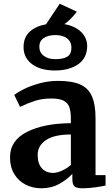

<svg xmlns="http://www.w3.org/2000/svg" viewBox="-20 -1004 606 1035"><path d="M362 -340V-363Q362 -404 353.5 -427Q345 -450 322.5 -461.5Q300 -473 257 -473Q208 -473 169 -460.5Q130 -448 88 -428L57 -492Q72 -505 107.5 -523Q143 -541 192 -554.5Q241 -568 293 -568Q370 -568 413.5 -548Q457 -528 476 -484Q495 -440 495 -366V-60H549V-4Q529 1 492 6Q455 11 427 11Q393 11 381.5 1Q370 -9 370 -40V-67Q343 -37 300 -13Q257 11 203 11Q157 11 118.5 -8.5Q80 -28 57 -65.5Q34 -103 34 -156Q34 -247 125.5 -293Q217 -339 362 -340ZM362 -115V-279Q272 -279 227.5 -248.5Q183 -218 183 -170Q183 -122 205.5 -97Q228 -72 267 -72Q288 -72 315 -84.5Q342 -97 362 -115ZM228 -873 302 -984 394 -941Q360 -896 327 -874Q384 -864 417 -832Q450 -800 450 -755Q449 -690 400.5 -657Q352 -624 276 -624Q199 -624 153 -658Q107 -692 107 -750Q107 -803 140 -833Q173 -863 228 -873ZM278 -685Q320 -685 342.5 -698.5Q365 -712 365 -747Q365 -779 341.5 -797Q318 -815 279 -815Q240 -815 216 -799Q192 -783 192 -753Q192 -721 216 -703Q240 -685 278 -685Z"/></svg>

Font: Koeln Type Serif
Style: Bold
Weight: 700
Designer: Eben Sorkin
Foundry: Eben Sorkin
Version: Version 2.002